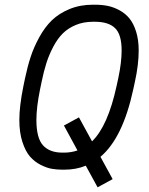

<svg xmlns="http://www.w3.org/2000/svg" viewBox="-20 -716 640 824"><path d="M463.4 52.7 398.9 87.9 348.1 -4.9Q306.6 12.2 255.9 12.2H247.6Q224.1 12.2 202.6 8.5Q181.2 4.9 154.5 -8.5Q127.9 -22 108.6 -44.2Q89.4 -66.4 76.2 -106.7Q63 -147 63 -201.2Q63 -260.7 80.6 -347.2L87.4 -379.9Q98.1 -430.7 111.6 -471.9Q125 -513.2 148.7 -556.4Q172.4 -599.6 202.6 -628.9Q232.9 -658.2 278.1 -677Q323.2 -695.8 378.9 -695.8H387.7Q417 -695.8 442.4 -690.7Q467.8 -685.5 492.9 -671.9Q518.1 -658.2 535.6 -636.7Q553.2 -615.2 564.2 -580.1Q575.2 -544.9 575.2 -499.5Q575.2 -439 559.1 -365.7L551.8 -332Q506.8 -123.5 411.1 -43ZM387.7 -622.6H378.9Q338.4 -622.6 305.4 -608.9Q272.5 -595.2 249.8 -572.8Q227.1 -550.3 209 -516.1Q190.9 -481.9 179.4 -446.3Q168 -410.6 158.7 -365.2L151.9 -332.5Q136.2 -255.4 136.2 -201.2Q136.2 -123.5 164.6 -92.3Q192.9 -61 247.6 -61H255.9Q284.7 -61 312.5 -70.3L254.4 -177.2L318.8 -212.4L375 -109.4Q442.9 -174.8 480.5 -347.7L487.8 -381.3Q502 -448.7 502 -499.5Q502 -567.9 473.9 -595.2Q445.8 -622.6 387.7 -622.6Z"/></svg>

Font: Anka/Coder
Style: Italic
Weight: 400
Italic angle: -12°
Monospace: yes
Version: Version 001.100